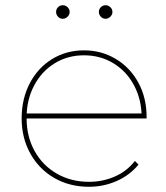

<svg xmlns="http://www.w3.org/2000/svg" viewBox="-20 -713 637 736"><path d="M321 3Q247 3 188.5 -30.5Q130 -64 96.5 -124Q63 -184 63 -259Q63 -334 94 -393.5Q125 -453 179.5 -486.5Q234 -520 302 -520Q369 -520 424 -487Q479 -454 510.5 -396Q542 -338 542 -264Q542 -263 542 -261.5Q542 -260 542 -259H74V-278H531L523 -263Q523 -330 494.5 -384.5Q466 -439 415.5 -470Q365 -501 302 -501Q239 -501 189 -470Q139 -439 110.5 -384.5Q82 -330 82 -263V-259Q82 -189 113 -133.5Q144 -78 198.5 -47Q253 -16 321 -16Q374 -16 420.5 -36.5Q467 -57 497 -96L511 -82Q477 -41 427 -19Q377 3 321 3ZM385 -641Q374 -641 366.5 -649Q359 -657 359 -667Q359 -678 366.5 -685.5Q374 -693 385 -693Q395 -693 403 -685.5Q411 -678 411 -667Q411 -657 403 -649Q395 -641 385 -641ZM221 -641Q210 -641 202.5 -649Q195 -657 195 -667Q195 -678 202.5 -685.5Q210 -693 221 -693Q231 -693 239 -685.5Q247 -678 247 -667Q247 -657 239 -649Q231 -641 221 -641Z"/></svg>

Font: Montserrat
Style: Regular
Weight: 400
Designer: Julieta Ulanovsky
Foundry: Julieta Ulanovsky
Version: Version 8.000